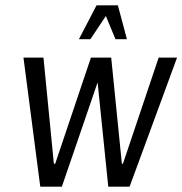

<svg xmlns="http://www.w3.org/2000/svg" viewBox="-20 -700 684 720"><path d="M644 -484H575L441 -86H437L397 -484H321L187 -86H182L143 -484H68L131 0H212L346 -391L386 0H466ZM276 -553H319L377 -640L413 -553H456L422 -680H342Z"/></svg>

Font: Gamestation Condensed
Style: Italic
Weight: 400
Width: 3
Designer: Jonas Hecksher
Foundry: Jonas Hecksher, Playtypeª, e-types AS
Version: Version 1.003